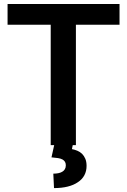

<svg xmlns="http://www.w3.org/2000/svg" viewBox="-20 -731 640 967"><path d="M582 -606.4V-710.9H18.1V-606.4H235.4V0H362.3V-606.4ZM347.7 -6.8H254.4L239.3 61.5Q258.3 63 272.2 65.2Q286.1 67.4 294.9 72.3Q303.2 77.1 307.4 84.2Q311.5 91.3 311.5 101.6Q311.5 113.3 306.6 121.3Q301.8 129.4 293 134.3Q284.7 139.2 273.2 141.4Q261.7 143.6 248.5 143.6L252 216.3Q291 216.3 321 208.7Q351.1 201.2 371.6 187Q393.6 172.9 404.8 151.9Q416 130.9 416 104.5Q416 83.5 409.7 68.6Q403.3 53.7 393.1 43.5Q382.8 33.7 369.4 28.1Q356 22.5 342.3 20Z"/></svg>

Font: Roboto Mono SemiBold
Style: Regular
Weight: 600
Monospace: yes
Designer: Google
Version: Version 3.000